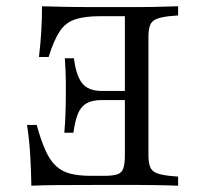

<svg xmlns="http://www.w3.org/2000/svg" viewBox="-20 -591 634 611"><path d="M423.4 -2.4H413.7H276.6Q209.7 -2.4 162.1 -2Q114.5 -1.6 79.8 0Q79 -49.2 76.2 -96.8Q73.4 -144.4 66.1 -193.5H96.8Q110.5 -143.5 125 -111.7Q139.5 -79.8 158.5 -62.5Q177.4 -45.2 204 -38.3Q230.6 -31.5 269.4 -31.5H312.1Q339.5 -31.5 353.6 -36.3Q367.7 -41.1 372.6 -55.6Q377.4 -70.2 377.4 -97.6V-539.5H299.2Q250 -539.5 219.4 -529.4Q188.7 -519.4 170.2 -491.5Q151.6 -463.7 134.7 -409.7H104Q108.9 -450.8 111.3 -490.7Q113.7 -530.6 113.7 -571Q141.9 -570.2 181.5 -569.4Q221 -568.5 274.2 -568.5H413.7H423.4Q446.8 -568.5 469.8 -569Q492.7 -569.4 512.9 -570.2Q533.1 -571 546.8 -571V-541.9L518.5 -539.5Q491.1 -536.3 477 -530.2Q462.9 -524.2 457.7 -510.9Q452.4 -497.6 452.4 -472.6V-98.4Q452.4 -73.4 457.7 -60.1Q462.9 -46.8 477 -40.7Q491.1 -34.7 518.5 -31.5L546.8 -29V0Q533.1 -0.8 512.9 -1.2Q492.7 -1.6 469.8 -2Q446.8 -2.4 423.4 -2.4ZM403.2 -272.6H232.3V-301.6H403.2ZM213.7 -168.5H184.7Q187.1 -198.4 187.9 -219Q188.7 -239.5 189.1 -255.6Q189.5 -271.8 189.5 -287.1Q189.5 -307.3 189.5 -332.7Q189.5 -358.1 186.3 -405.6H215.3Q221.8 -351.6 241.1 -326.6Q260.5 -301.6 304 -301.6V-272.6Q273.4 -272.6 255.2 -262.1Q237.1 -251.6 227.8 -228.6Q218.5 -205.6 213.7 -168.5Z"/></svg>

Font: Playfair 5pt SemiExpanded Light Light
Style: Regular
Weight: 300
Version: Version 2.203